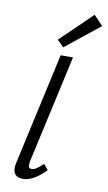

<svg xmlns="http://www.w3.org/2000/svg" viewBox="-105 -1017 603 1073"><g transform="rotate(10 197.0 -480.5)"><path d="M50 -48Q50 -55 54 -77L194 -711H264L128 -97Q126 -81 126 -77Q126 -57 144 -57Q157 -57 171.5 -66.5Q186 -76 209 -97L234 -66Q164 6 106 6Q50 6 50 -48ZM163 -794 342 -967 394 -912 200 -757Z"/></g></svg>

Font: Ysabeau Medium
Style: Italic
Weight: 500
Italic angle: -12°
Designer: Christian Thalmann (Catharsis Fonts)
Version: Version 0.003